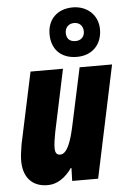

<svg xmlns="http://www.w3.org/2000/svg" viewBox="-58 -891 621 943"><g transform="rotate(-5 252.5 -419.5)"><path d="M337 -605C414 -605 461 -657 461 -730C461 -802 406 -849 337 -849C261 -849 212 -801 212 -728C212 -653 258 -605 337 -605ZM337 -683C306 -683 292 -700 292 -727C292 -753 309 -772 337 -772C364 -772 381 -753 381 -727C381 -700 363 -683 337 -683ZM139 10C187 10 227 -19 259 -64H262L260 0H388L505 -553H345L284 -269C268 -194 247 -134 213 -134C194 -134 188 -147 188 -169C188 -187 192 -216 198 -246L263 -553H103L28 -201C23 -172 19 -143 19 -120C19 -40 61 10 139 10Z"/></g></svg>

Font: Noto Sans ExtraCondensed Black
Style: Italic
Weight: 900
Width: 2
Italic angle: -12°
Designer: Monotype Design Team
Foundry: Monotype Imaging Inc.
Version: Version 2.013